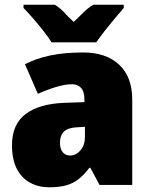

<svg xmlns="http://www.w3.org/2000/svg" viewBox="-20 -786 636 816"><path d="M334 -563Q431 -563 486.5 -511Q542 -459 542 -363V0H403L364 -73H360Q338 -44 315 -25.5Q292 -7 262 1.5Q232 10 188 10Q144 10 108 -9.5Q72 -29 51.5 -68.5Q31 -108 31 -169Q31 -258 89 -301.5Q147 -345 254 -349L339 -352V-360Q339 -397 324.5 -412.5Q310 -428 286 -428Q258 -428 219 -416.5Q180 -405 141 -387L86 -513Q134 -538 194.5 -550.5Q255 -563 334 -563ZM307 -245Q268 -243 251.5 -226.5Q235 -210 235 -180Q235 -152 247 -138.5Q259 -125 278 -125Q303 -125 322 -147Q341 -169 341 -204V-247ZM506 -752Q491 -735 469.5 -709.5Q448 -684 426.5 -656.5Q405 -629 389 -606H199Q185 -629 163.5 -656Q142 -683 120 -708.5Q98 -734 80 -752V-766H213Q238 -750 253 -733Q268 -716 293 -693Q318 -716 335 -733.5Q352 -751 377 -766H506Z"/></svg>

Font: Noto Sans Display Black
Style: Regular
Weight: 900
Designer: Monotype Design Team
Foundry: Monotype Imaging Inc.
Version: Version 2.003